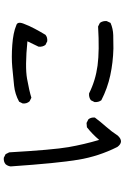

<svg xmlns="http://www.w3.org/2000/svg" viewBox="162 -832 675 1040"><g transform="rotate(-90 500.0 -311.5)"><path d="M224.6 -13.7Q173.8 -114.3 155.3 -225.6Q136.7 -336.9 119.1 -591.8Q121.1 -607.4 130.9 -619.1Q144.5 -630.9 166 -628.9L185.5 -619.1L195.3 -599.6Q209 -362.3 223.6 -278.3Q238.3 -194.3 262.7 -112.3Q293.9 -149.4 331.1 -178.7L354.5 -180.7L374 -170.9Q385.7 -157.2 383.8 -135.7Q360.4 -104.5 334 -74.7Q307.6 -44.9 286.1 -11.7Q252.9 24.4 224.6 -13.7ZM757.8 -35.2Q682.6 -37.1 612.3 -52.2Q542 -67.4 477.5 -100.6Q465.8 -116.2 467.8 -137.7L477.5 -157.2Q493.2 -168.9 514.6 -167Q585 -131.8 665 -121.1Q745.1 -110.4 877 -118.2L896.5 -108.4Q908.2 -92.8 906.2 -71.3L896.5 -50.8Q865.2 -37.1 830.1 -36.1Q794.9 -35.2 757.8 -35.2ZM796.9 -393.6 777.3 -403.3Q765.6 -418.9 767.6 -440.4L796.9 -501Q659.2 -514.6 593.8 -502.9Q528.3 -491.2 491.2 -479.5L471.7 -489.3Q458 -504.9 460 -526.4L469.7 -545.9Q510.7 -568.4 556.6 -573.2Q602.5 -578.1 656.2 -583Q710 -587.9 776.9 -583Q843.8 -578.1 882.8 -561.5Q905.3 -555.7 892.6 -522.5Q880.9 -491.2 865.2 -461.9Q849.6 -432.6 832 -403.3Q818.4 -391.6 796.9 -393.6Z"/></g></svg>

Font: NaikaiFont
Style: Regular
Weight: 400
Version: Version 1.67